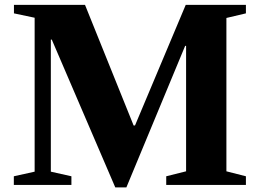

<svg xmlns="http://www.w3.org/2000/svg" viewBox="-20 -782 1102 812"><path d="M467.5 10.5 199 -614.5H195V-56L282 -36.5V0H38.5V-36.5L126.5 -56V-707L39 -725.5V-761.5H339.5L545 -251.5H551L765.5 -761.5H1020V-725.5L937.5 -706V-57.5L1020 -36.5V0H683V-36.5L767 -57.5V-588H763L514.5 10.5Z"/></svg>

Font: Libre Caslon Text
Style: Regular
Weight: 400
Designer: Pablo Impallari, Rodrigo Fuenzalida, Katja Schimmel
Foundry: Pablo Impallari, Rodrigo Fuenzalida
Version: Version 2.000